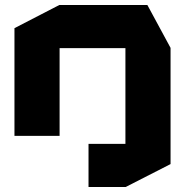

<svg xmlns="http://www.w3.org/2000/svg" viewBox="-20 -545 742 770"><path d="M335 205V32H483V-352H219V0H38V-432L218 -525H571L664 -353V113L484 205Z"/></svg>

Font: Foldit Thin ExtraBold
Style: Regular
Weight: 800
Version: Version 1.003